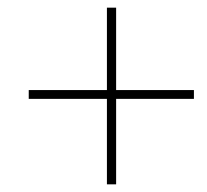

<svg xmlns="http://www.w3.org/2000/svg" viewBox="-20 -581 540 501"><path d="M259 -100H283V-323H486V-346H283V-561H259V-346H55V-323H259Z"/></svg>

Font: Source Serif 4 Display Light
Style: Italic
Weight: 300
Italic angle: -12°
Designer: Frank Grießhammer
Foundry: Adobe Systems Incorporated
Version: Version 4.004;hotconv 1.0.117;makeotfexe 2.5.65602